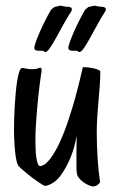

<svg xmlns="http://www.w3.org/2000/svg" viewBox="-20 -649 427 683"><path d="M335.9 -2.9Q335.9 1.5 328.6 7.8Q321.3 14.2 310.1 14.2Q306.6 14.2 297.6 10.7Q288.6 7.3 278.8 0.7Q269 -5.9 261.2 -15.4Q253.4 -24.9 252.9 -37.1Q252 -42.5 252 -52Q252 -61.5 252 -74.2Q252 -93.8 252 -117.7Q252 -141.6 252.9 -166Q249.5 -148.4 244.6 -129.6Q239.7 -110.8 232.4 -92.3Q225.1 -73.7 215.3 -55.7Q205.6 -37.6 192.9 -21Q186 -12.2 178.5 -6.1Q170.9 0 163.6 4.2Q156.2 8.3 149.9 10.3Q143.6 12.2 140.1 12.2Q138.2 12.2 131.1 8.1Q124 3.9 114.5 -2.7Q105 -9.3 94.2 -17.3Q83.5 -25.4 73.7 -33.4Q64 -41.5 56.2 -48.6Q48.3 -55.7 44.9 -60.1Q41.5 -64.9 38.8 -76.7Q36.1 -88.4 34.2 -105.5Q32.2 -122.6 31 -144Q29.8 -165.5 29.8 -189.9Q29.8 -203.1 30.3 -224.1Q30.8 -245.1 32.2 -269.3Q33.7 -293.5 35.9 -318.1Q38.1 -342.8 41.3 -362.5Q44.4 -382.3 48.8 -394.8Q53.2 -407.2 59.1 -407.2Q63 -407.2 72.8 -405Q82.5 -402.8 92.8 -402.8Q107.9 -402.8 114 -405.5Q120.1 -408.2 123 -408.2Q127.9 -408.2 127.9 -399.9Q127.9 -397.5 127.9 -395.3Q127.9 -393.1 127 -390.1Q126.5 -387.2 124.8 -375Q123 -362.8 120.6 -343.8Q118.2 -324.7 115.7 -301Q113.3 -277.3 111.1 -251.5Q108.9 -225.6 107.4 -199.2Q106 -172.9 106 -148.9Q106 -132.8 106.7 -116.7Q107.4 -100.6 109.4 -87.4Q111.3 -74.2 114.7 -66.2Q118.2 -58.1 123 -58.1Q127.4 -58.1 135.5 -62.3Q143.6 -66.4 154.5 -79.1Q165.5 -91.8 178.7 -115.2Q191.9 -138.7 207.3 -177.5Q222.7 -216.3 239.5 -272.7Q256.3 -329.1 273.9 -407.2Q273.9 -408.7 275.6 -409.4Q277.3 -410.2 279.8 -410.2Q286.1 -410.2 295.9 -408.9Q305.7 -407.7 314.7 -405.5Q323.7 -403.3 330.3 -400.4Q336.9 -397.5 336.9 -394Q336.9 -372.1 335 -346.2Q333 -320.3 330.6 -292.7Q328.1 -265.1 326.2 -236.3Q324.2 -207.5 324.2 -179.2Q324.2 -128.4 327.4 -82.3Q330.6 -36.1 335.9 -2.9ZM231.4 -605Q217.8 -584.5 204.6 -560.1Q191.4 -535.6 179.4 -514.2Q167.5 -492.7 157.7 -478.3Q147.9 -463.9 141.1 -463.9Q138.2 -463.9 137.5 -465.3Q136.7 -466.8 134.3 -467.8Q131.3 -468.8 126 -468.5Q120.6 -468.3 115.2 -468.5Q109.9 -468.8 106 -470.9Q102.1 -473.1 102.1 -479Q102.1 -484.9 107.4 -500Q112.8 -515.1 121.3 -534.7Q129.9 -554.2 140.4 -575.2Q150.9 -596.2 161.1 -613.8Q165 -616.7 169.2 -620.8Q173.3 -625 177.2 -625Q179.7 -625 186.3 -627Q192.9 -628.9 195.3 -628.9Q195.8 -628.9 199.2 -628.2Q202.6 -627.4 206.3 -626.7Q210 -626 213.1 -625.5Q216.3 -625 217.3 -625Q217.8 -625 221.9 -625Q226.1 -625 230.2 -623.3Q234.4 -621.6 235.6 -617.4Q236.8 -613.3 231.4 -605ZM352.1 -605Q338.9 -584.5 325.7 -560.1Q312.5 -535.6 300.5 -514.2Q288.6 -492.7 278.8 -478.3Q269 -463.9 262.2 -463.9Q259.3 -463.9 258.5 -465.3Q257.8 -466.8 255.4 -467.8Q252.4 -468.8 246.8 -468.5Q241.2 -468.3 236.1 -468.5Q231 -468.8 227.1 -470.9Q223.1 -473.1 223.1 -479Q223.1 -484.9 228.5 -500Q233.9 -515.1 242.4 -534.7Q251 -554.2 261.5 -575.2Q272 -596.2 282.2 -613.8Q286.1 -616.7 290.3 -620.8Q294.4 -625 298.3 -625Q300.8 -625 307.4 -627Q314 -628.9 316.4 -628.9Q316.9 -628.9 320.3 -628.2Q323.7 -627.4 327.4 -626.7Q331.1 -626 334.2 -625.5Q337.4 -625 338.4 -625Q338.9 -625 343 -625Q347.2 -625 351.1 -623.3Q355 -621.6 356.4 -617.4Q357.9 -613.3 352.1 -605Z"/></svg>

Font: Oregano
Style: Regular
Weight: 400
Version: Version 1.000